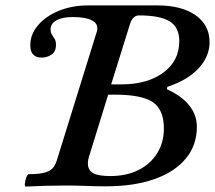

<svg xmlns="http://www.w3.org/2000/svg" viewBox="-20 -686 795 710"><path d="M75 4Q71 4 72 -7.5Q73 -19 77.5 -30.5Q82 -42 87 -42Q129 -42 149.5 -49Q170 -56 178.5 -68.5Q187 -81 192 -99L338 -569Q346 -596 322 -609.5Q298 -623 249 -623Q211 -623 189 -611Q167 -599 167 -576Q167 -567 170.5 -560.5Q174 -554 178 -548Q187 -538 187 -521Q187 -495 170.5 -484Q154 -473 134 -473Q92 -473 92 -519Q92 -559 120.5 -592.5Q149 -626 197.5 -646Q246 -666 306 -666H562Q652 -666 703.5 -629.5Q755 -593 755 -530Q755 -477 714 -433Q673 -389 599 -365L597 -356Q651 -332 679.5 -296.5Q708 -261 708 -217Q708 -149 667 -99.5Q626 -50 550.5 -23.5Q475 3 371 3Q334 3 297 1.5Q260 0 223 0Q186 0 148.5 1Q111 2 75 4ZM391 -374H429Q525 -374 584 -417.5Q643 -461 643 -534Q643 -585 607.5 -607Q572 -629 494 -629Q471 -629 461 -598ZM388 -35Q447 -35 491.5 -57Q536 -79 561 -119Q586 -159 586 -211Q586 -280 545.5 -308Q505 -336 404 -336H380L312 -116Q305 -96 305 -82Q305 -57 324 -46Q343 -35 388 -35Z"/></svg>

Font: Junicode SmExp
Style: Bold Italic
Weight: 700
Width: 6
Italic angle: -11°
Designer: Peter S. Baker
Version: Version 2.205; ttfautohint (v1.8.4)